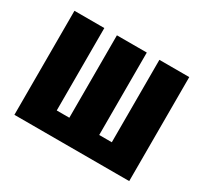

<svg xmlns="http://www.w3.org/2000/svg" viewBox="-122 -751 982 924"><g transform="rotate(30 368.5 -289.0)"><path d="M49 0V-578H215V-120H285V-578H451V-120H521V-578H687V0Z"/></g></svg>

Font: Oswald Heavy
Style: Regular
Weight: 400
Designer: Vernon Adams
Foundry: Vernon Adams
Version: Version 4.101